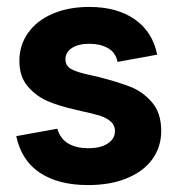

<svg xmlns="http://www.w3.org/2000/svg" viewBox="-20 -527 513 554"><path d="M26.9 -134.2 145.4 -155.6Q154.3 -125.7 177.7 -112.5Q201.1 -99.3 234.5 -99.3Q270.4 -99.3 291 -113Q311.7 -126.7 311.7 -148.6Q311.7 -166 298.7 -177Q285.8 -187.9 266.6 -193.7Q247.4 -199.4 214.9 -206.4Q204.4 -208.9 196.5 -210.9Q152.5 -220.3 118.5 -234.8Q84.4 -249.3 60.2 -277.6Q35.9 -305.9 35.9 -351.4Q35.9 -396.4 60.9 -431.9Q85.9 -467.5 131.7 -487.2Q177.5 -507 237.5 -507Q317.6 -507 368.9 -471.2Q420.2 -435.4 433.6 -369.3L319.2 -348.4Q313.7 -375.8 291.3 -388.2Q268.9 -400.7 238 -400.7Q206.2 -400.7 187.5 -388.5Q168.9 -376.3 168.9 -355.9Q168.9 -337 185.3 -327.8Q201.8 -318.6 237.2 -311.1L263.6 -305.1Q320.6 -290.6 356.6 -276.4Q392.6 -262.2 418.9 -231.4Q445.2 -200.6 445.2 -149.1Q445.2 -104.1 420.4 -68.8Q395.7 -33.5 347.6 -13.3Q299.6 7 234.1 7Q148.9 7 95.4 -28.3Q41.8 -63.6 26.9 -134.2Z"/></svg>

Font: AF Albert Sans Medium
Style: Regular
Weight: 500
Designer: Andreas Rasmussen
Foundry: a.Foundry
Version: Version 1.300;Glyphs 3.2 (3231)